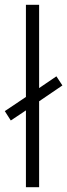

<svg xmlns="http://www.w3.org/2000/svg" viewBox="-26 -780 280 800"><path d="M82 0V-320L19 -278L-6 -317L82 -376V-760H137V-413L209 -462L234 -424L137 -358V0Z"/></svg>

Font: Noto Sans Arabic UI SmCn Lt
Style: Regular
Weight: 300
Width: 4
Designer: Monotype Design Team, Nadine Chahine and Nizar Qandah
Foundry: Monotype Imaging Inc.
Version: Version 2.010; ttfautohint (v1.8.4.7-5d5b)